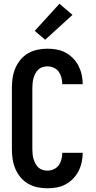

<svg xmlns="http://www.w3.org/2000/svg" viewBox="-20 -1005 515 1033"><path d="M235 8Q208 8 181.5 2.5Q155 -3 131.5 -16.5Q108 -30 90.5 -51Q73 -72 62.5 -97Q52 -122 48 -148.5Q44 -175 44 -202V-533Q44 -560 48 -586.5Q52 -613 62.5 -638Q73 -663 90.5 -684Q108 -705 131.5 -718.5Q155 -732 181.5 -737.5Q208 -743 235 -743Q260 -743 285 -738.5Q310 -734 332.5 -722Q355 -710 373 -691.5Q391 -673 402.5 -650.5Q414 -628 419.5 -603Q425 -578 425 -553V-552H315Q315 -570 310.5 -587.5Q306 -605 296 -619Q286 -633 269.5 -640.5Q253 -648 235 -648Q222 -648 209 -644Q196 -640 186.5 -631Q177 -622 170.5 -610Q164 -598 160.5 -585.5Q157 -573 155.5 -559.5Q154 -546 154 -533V-202Q154 -189 155.5 -175.5Q157 -162 160.5 -149.5Q164 -137 170.5 -125Q177 -113 186.5 -104Q196 -95 209 -91Q222 -87 235 -87Q253 -87 269.5 -94.5Q286 -102 296 -116Q306 -130 310.5 -147.5Q315 -165 315 -183H425V-182Q425 -157 419.5 -132Q414 -107 402.5 -84.5Q391 -62 373 -43.5Q355 -25 332.5 -13Q310 -1 285 3.5Q260 8 235 8ZM223 -791 167 -839 300 -985 370 -925Z"/></svg>

Font: Iosevka QP
Style: Bold
Weight: 700
Designer: Belleve Invis
Foundry: Belleve Invis
Version: Version 20.0.0; ttfautohint (v1.8.4)